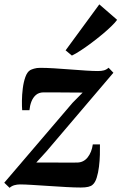

<svg xmlns="http://www.w3.org/2000/svg" viewBox="-34 -868 569 900"><path d="M353.5 -434Q340 -434 320.8 -434.2Q301.5 -434.5 280 -434.5Q258.5 -434.5 237.5 -434.8Q216.5 -435 198.5 -435Q180.5 -435 169.5 -435Q147.5 -434.5 134 -422.5Q120.5 -410.5 113.2 -391.8Q106 -373 104 -351.5H70Q68.5 -368 68.8 -395.8Q69 -423.5 72.8 -453.5Q76.5 -483.5 85 -507.2Q93.5 -531 108 -539.5Q113.5 -542.5 125.5 -546.2Q137.5 -550 155 -550Q182.5 -550 219.2 -547.8Q256 -545.5 295 -542.5Q334 -539.5 368.8 -537.2Q403.5 -535 425.5 -535Q441.5 -535 453.2 -538.2Q465 -541.5 475 -550.5L497.5 -527L183 -157.5L136 -106Q155.5 -106 179.8 -106Q204 -106 230.2 -106Q256.5 -106 281.2 -105.8Q306 -105.5 326.5 -106Q357.5 -106 376.8 -130.2Q396 -154.5 401 -191H434.5Q435 -171 434.2 -143.2Q433.5 -115.5 430 -86.8Q426.5 -58 419.2 -34.8Q412 -11.5 399.5 -1.5Q393 4.5 379.5 7.8Q366 11 344.5 11Q316.5 11 277 8.8Q237.5 6.5 195.8 3.8Q154 1 117.8 -1.2Q81.5 -3.5 59.5 -3.5Q46 -3.5 33 0.2Q20 4 11 12.5L-14 -11.5L306 -386ZM273.5 -632 431.5 -847.5 515 -775Q506.5 -763 488 -745Q469.5 -727 445.5 -707Q421.5 -687 395.5 -667.5Q369.5 -648 345.2 -632Q321 -616 303 -607.5Z"/></svg>

Font: Merriweather 60pt
Style: Bold Italic
Weight: 700
Italic angle: -7.8°
Version: Version 2.101